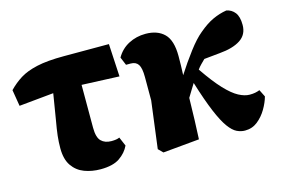

<svg xmlns="http://www.w3.org/2000/svg" viewBox="-74 -657 1209 826"><g transform="rotate(-15 531.0 -244.0)"><path d="M17 -338 5 -411Q30 -437 59.5 -455.5Q89 -474 135.5 -484.5Q182 -495 256 -495H457L465 -349L298 -356V-165Q298 -122 314.5 -105.5Q331 -89 360 -89Q384 -89 396 -95L413 -55Q399 -25 369 -4.5Q339 16 284 16Q245 16 212 3.5Q179 -9 159 -38Q139 -67 139 -116Q139 -144 142 -171Q145 -198 152.5 -240Q160 -282 171 -353Z M563 16 543 -4 570 -214V-318Q570 -358 559.5 -374Q549 -390 526 -390H505L490 -426Q510 -461 544.5 -479Q579 -497 620 -497Q673 -497 703 -467.5Q733 -438 733 -368Q733 -347 732.5 -326Q732 -305 731 -283Q763 -333 796 -376.5Q829 -420 856 -442Q890 -471 920.5 -485Q951 -499 982 -504Q1005 -500 1019.5 -481.5Q1034 -463 1034 -426Q1034 -383 1000.5 -361Q967 -339 907 -334L837 -327Q828 -318 819 -309Q810 -300 802 -289Q845 -226 878 -191Q911 -156 937.5 -142Q964 -128 986 -128Q1000 -128 1010.5 -130Q1021 -132 1031 -136L1047 -104Q1040 -78 1023.5 -50Q1007 -22 983 -3Q959 16 927 16Q909 16 891 7.5Q873 -1 854 -27Q835 -53 813.5 -104Q792 -155 766 -239Q758 -226 749 -211.5Q740 -197 731 -182Q730 -133 728.5 -83.5Q727 -34 725 1Z"/></g></svg>

Font: Source Serif 4 Black
Style: Regular
Weight: 900
Designer: Frank Grießhammer
Foundry: Adobe
Version: Version 4.005;hotconv 1.1.0;makeotfexe 2.6.0